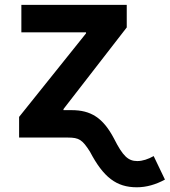

<svg xmlns="http://www.w3.org/2000/svg" viewBox="-20 -566 699 790"><path d="M58.6 0H259.3C305.2 0 318.8 8.8 350.1 58.1C405.3 163.1 458.5 204.6 543 204.6C583 204.6 622.1 192.9 658.7 172.9L612.3 76.2C589.8 88.9 566.4 96.7 544.9 96.7C507.3 96.7 485.4 76.2 449.2 4.4C403.8 -82 353.5 -112.8 274.4 -112.8H241.2V-117.2L501.5 -453.1V-545.9H67.9V-433.1H334V-428.7L58.6 -85Z"/></svg>

Font: Raveo SemiBold
Style: Regular
Weight: 600
Designer: Jakub Foglar, Rasmus Andersson (Inter)
Foundry: Jakubfoglar.com
Version: Version 1.100;Glyphs 3.2.3 (3260)